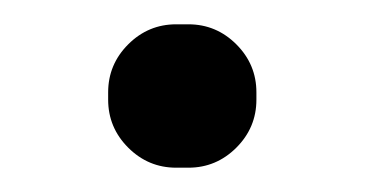

<svg xmlns="http://www.w3.org/2000/svg" viewBox="-20 -364 300 158"><path d="M191 -288V-282Q191 -259 174.5 -242.5Q158 -226 135 -226H125Q102 -226 85.5 -242.5Q69 -259 69 -282V-288Q69 -311 85.5 -327.5Q102 -344 125 -344H135Q158 -344 174.5 -327.5Q191 -311 191 -288Z"/></svg>

Font: Varela Round
Style: Regular
Weight: 400
Designer: Joe Prince
Foundry: Joe Prince
Version: Version 1.000